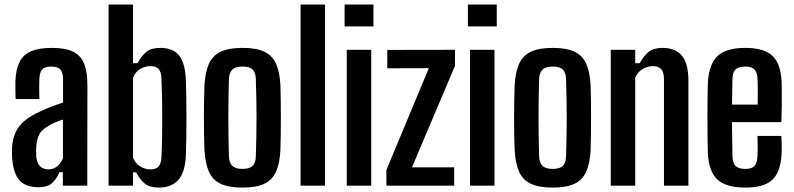

<svg xmlns="http://www.w3.org/2000/svg" viewBox="-20 -820 3506 848"><path d="M151 7Q93.5 7 66.2 -23.2Q39 -53.5 33.5 -121.5Q33 -132.5 32.8 -145.5Q32.5 -158.5 33 -169Q36 -207 48.8 -235.5Q61.5 -264 88.5 -286.5Q115.5 -309 161 -329.5Q185 -340.5 209.2 -349.8Q233.5 -359 258.5 -367V-469.5Q258.5 -498 247.5 -512Q236.5 -526 205.5 -526Q179 -526 167.2 -514.2Q155.5 -502.5 154 -473Q153.5 -463.5 153.2 -446.5Q153 -429.5 153.2 -411.8Q153.5 -394 154 -382.5H49Q48.5 -395 48 -419Q47.5 -443 48 -461.5Q50 -513 66 -545.5Q82 -578 116.5 -593.2Q151 -608.5 208.5 -608.5Q268.5 -608.5 302.8 -591.8Q337 -575 351.5 -539Q366 -503 366 -445L365.5 0H257.5V-59.5H242.5Q228 -26 207.8 -9.5Q187.5 7 151 7ZM193.5 -72Q216 -72 232.2 -85Q248.5 -98 258 -121V-292Q240.5 -286.5 223 -279.2Q205.5 -272 187.5 -260Q160 -243.5 150.8 -220.8Q141.5 -198 140 -169Q139.5 -159.5 139.5 -149.5Q139.5 -139.5 140 -129.5Q142.5 -101.5 156.2 -86.8Q170 -72 193.5 -72Z M682 8.5Q641 8.5 620 -8.8Q599 -26 581 -59H567.5V0H459.5V-800H567.5V-541H587.5Q605.5 -574 626.8 -591.2Q648 -608.5 688.5 -608.5Q743.5 -608.5 770.8 -575.2Q798 -542 801 -464.5Q802 -429 802.8 -386Q803.5 -343 803.5 -298Q803.5 -253 802.8 -210.8Q802 -168.5 801 -135.5Q798 -58.5 767.2 -25Q736.5 8.5 682 8.5ZM644.5 -72Q669.5 -72 680.8 -85Q692 -98 693 -126.5Q695 -163.5 695.8 -206.2Q696.5 -249 696.5 -294.8Q696.5 -340.5 695.8 -386Q695 -431.5 693 -473.5Q692 -502 680.8 -515Q669.5 -528 644.5 -528Q620.5 -528 598.8 -515Q577 -502 567.5 -476V-124Q577 -98.5 598.8 -85.2Q620.5 -72 644.5 -72Z M1051 8.5Q991 8.5 955.2 -8Q919.5 -24.5 903 -61Q886.5 -97.5 883 -157Q882 -185.5 881.2 -222.5Q880.5 -259.5 880.5 -299Q880.5 -338.5 881.2 -376Q882 -413.5 883 -443.5Q886.5 -502.5 903 -538.8Q919.5 -575 955.2 -591.8Q991 -608.5 1051 -608.5Q1112 -608.5 1147.2 -591.8Q1182.5 -575 1199 -538.8Q1215.5 -502.5 1218.5 -443.5Q1219.5 -414.5 1220 -377.8Q1220.5 -341 1220.5 -301.2Q1220.5 -261.5 1220 -224.2Q1219.5 -187 1218.5 -157Q1215.5 -98 1199 -61.5Q1182.5 -25 1147.2 -8.2Q1112 8.5 1051 8.5ZM1051 -74Q1082.5 -74 1096 -87.5Q1109.5 -101 1110 -131Q1111.5 -175 1112.2 -217Q1113 -259 1113 -300.5Q1113 -342 1112.2 -383.8Q1111.5 -425.5 1110 -469.5Q1109.5 -499 1096.2 -512.5Q1083 -526 1051 -526Q1020 -526 1006 -512.5Q992 -499 991 -469.5Q990 -425.5 989.2 -383.5Q988.5 -341.5 988.5 -300Q988.5 -258.5 989.2 -216.5Q990 -174.5 991 -131Q992 -101 1006 -87.5Q1020 -74 1051 -74Z M1307.5 0V-800H1415.5V0Z M1502 -703.5V-800H1629.5V-703.5ZM1511.5 0V-600H1619.5V0Z M1686.5 0V-69L1874 -519L1690.5 -518.5V-599.5L1989.5 -600V-529L1799.5 -81H1986V0Z M2046.5 -703.5V-800H2174V-703.5ZM2056 0V-600H2164V0Z M2421 8.5Q2361 8.5 2325.2 -8Q2289.5 -24.5 2273 -61Q2256.5 -97.5 2253 -157Q2252 -185.5 2251.2 -222.5Q2250.5 -259.5 2250.5 -299Q2250.5 -338.5 2251.2 -376Q2252 -413.5 2253 -443.5Q2256.5 -502.5 2273 -538.8Q2289.5 -575 2325.2 -591.8Q2361 -608.5 2421 -608.5Q2482 -608.5 2517.2 -591.8Q2552.5 -575 2569 -538.8Q2585.5 -502.5 2588.5 -443.5Q2589.5 -414.5 2590 -377.8Q2590.5 -341 2590.5 -301.2Q2590.5 -261.5 2590 -224.2Q2589.5 -187 2588.5 -157Q2585.5 -98 2569 -61.5Q2552.5 -25 2517.2 -8.2Q2482 8.5 2421 8.5ZM2421 -74Q2452.5 -74 2466 -87.5Q2479.5 -101 2480 -131Q2481.5 -175 2482.2 -217Q2483 -259 2483 -300.5Q2483 -342 2482.2 -383.8Q2481.5 -425.5 2480 -469.5Q2479.5 -499 2466.2 -512.5Q2453 -526 2421 -526Q2390 -526 2376 -512.5Q2362 -499 2361 -469.5Q2360 -425.5 2359.2 -383.5Q2358.5 -341.5 2358.5 -300Q2358.5 -258.5 2359.2 -216.5Q2360 -174.5 2361 -131Q2362 -101 2376 -87.5Q2390 -74 2421 -74Z M2677.5 0V-600H2785.5V-541H2805.5Q2823 -573.5 2844.8 -591Q2866.5 -608.5 2906.5 -608.5Q2961.5 -608.5 2990.8 -575.2Q3020 -542 3020.5 -464.5V0H2912.5V-473.5Q2912 -502 2899.8 -515Q2887.5 -528 2862.5 -528Q2839.5 -528 2817.2 -514.2Q2795 -500.5 2785.5 -476V0Z M3272.5 8.5Q3187.5 8.5 3149.2 -26.5Q3111 -61.5 3106.5 -141.5Q3105.5 -170 3105 -211.2Q3104.5 -252.5 3104.5 -297.8Q3104.5 -343 3105 -385Q3105.5 -427 3106.5 -457Q3112 -538.5 3150 -573.5Q3188 -608.5 3271.5 -608.5Q3353.5 -608.5 3390.8 -574.2Q3428 -540 3432 -461.5Q3432.5 -448 3432.8 -419.2Q3433 -390.5 3432.8 -353.8Q3432.5 -317 3431 -280.5H3213Q3213 -244 3213.8 -206.8Q3214.5 -169.5 3215 -130.5Q3216 -99 3229.2 -86.5Q3242.5 -74 3272 -74Q3300 -74 3312 -86.5Q3324 -99 3325.5 -130.5Q3326.5 -145.5 3326.5 -168.5Q3326.5 -191.5 3325.5 -219.5H3431Q3432 -206 3432.5 -182.8Q3433 -159.5 3432 -141.5Q3428 -61.5 3391.8 -26.5Q3355.5 8.5 3272.5 8.5ZM3213 -358H3326.5Q3327 -382.5 3327 -406Q3327 -429.5 3326.5 -447.2Q3326 -465 3325.5 -473Q3324 -501.5 3311.8 -513.8Q3299.5 -526 3271.5 -526Q3242 -526 3229 -513.8Q3216 -501.5 3215 -473Q3214.5 -442.5 3214 -414Q3213.5 -385.5 3213 -358Z"/></svg>

Font: Big Shoulders Display Thin
Style: Bold
Weight: 700
Version: Version 2.002